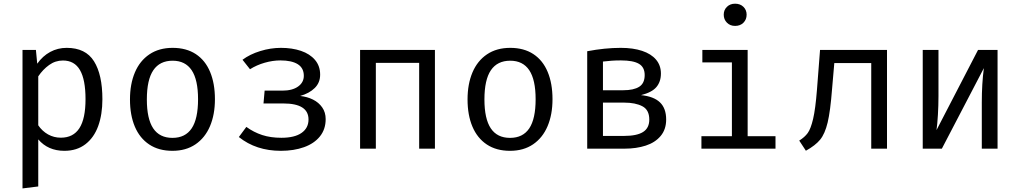

<svg xmlns="http://www.w3.org/2000/svg" viewBox="-20 -813 5578 1050"><path d="M540 -270.3Q540 -186.7 516.9 -123.3Q493.8 -60 446.9 -24.1Q400 11.8 331.8 11.8Q242.6 11.8 189.2 -50.8V206.7L103.1 217.4V-540H176.4L183.6 -464.6Q213.3 -506.7 254.6 -529Q295.9 -551.3 344.6 -551.3Q448.2 -551.3 494.1 -477.9Q540 -404.6 540 -270.3ZM189.2 -395.4V-127.7Q210.8 -95.9 242.8 -77.9Q274.9 -60 312.8 -60Q380.5 -60 414.1 -111.8Q447.7 -163.6 447.7 -270.8Q447.7 -377.4 417.4 -429.7Q387.2 -482.1 324.1 -482.1Q282.6 -482.1 248.5 -457.4Q214.4 -432.8 189.2 -395.4Z M1155.4 -270.3Q1155.4 -186.7 1128.5 -123.1Q1101.5 -59.5 1049.2 -23.8Q996.9 11.8 923.1 11.8Q848.2 11.8 796.2 -22.8Q744.1 -57.4 717.4 -120.5Q690.8 -183.6 690.8 -269.2Q690.8 -353.3 717.7 -416.9Q744.6 -480.5 797.2 -515.9Q849.7 -551.3 924.1 -551.3Q999 -551.3 1050.8 -517.2Q1102.6 -483.1 1129 -419.7Q1155.4 -356.4 1155.4 -270.3ZM783.1 -269.2Q783.1 -163.1 817.9 -111Q852.8 -59 923.1 -59Q993.3 -59 1028.2 -111Q1063.1 -163.1 1063.1 -270.3Q1063.1 -376.9 1028.2 -429Q993.3 -481 924.1 -481Q853.8 -481 818.5 -429Q783.1 -376.9 783.1 -269.2Z M1524.6 -317.4Q1578.5 -317.4 1610 -339.7Q1641.5 -362.1 1641.5 -398.5Q1641.5 -441 1608.5 -461.8Q1575.4 -482.6 1513.3 -482.6Q1471.8 -482.6 1427.7 -470Q1383.6 -457.4 1347.2 -434.4L1306.2 -486.2Q1346.7 -516.4 1403.3 -533.8Q1460 -551.3 1516.4 -551.3Q1577.4 -551.3 1625.9 -534.9Q1674.4 -518.5 1702.6 -485.4Q1730.8 -452.3 1730.8 -404.6Q1730.8 -361 1701.3 -331.8Q1671.8 -302.6 1621.5 -288.2Q1660 -284.1 1691.5 -268.5Q1723.1 -252.8 1742.1 -225.6Q1761 -198.5 1761 -161.5Q1761 -106.2 1729.7 -67.2Q1698.5 -28.2 1642.8 -8.2Q1587.2 11.8 1515.9 11.8Q1380.5 11.8 1286.2 -63.6L1327.2 -119Q1367.7 -89.7 1413.8 -74.6Q1460 -59.5 1518.5 -59.5Q1591.3 -59.5 1629.2 -86.2Q1667.2 -112.8 1667.2 -159.5Q1667.2 -247.2 1529.7 -247.2H1421L1427.2 -317.4Z M2358.5 0H2272.3V-469.2H2035.4V0H1949.2V-540H2358.5Z M3001.5 -270.3Q3001.5 -186.7 2974.6 -123.1Q2947.7 -59.5 2895.4 -23.8Q2843.1 11.8 2769.2 11.8Q2694.4 11.8 2642.3 -22.8Q2590.3 -57.4 2563.6 -120.5Q2536.9 -183.6 2536.9 -269.2Q2536.9 -353.3 2563.8 -416.9Q2590.8 -480.5 2643.3 -515.9Q2695.9 -551.3 2770.3 -551.3Q2845.1 -551.3 2896.9 -517.2Q2948.7 -483.1 2975.1 -419.7Q3001.5 -356.4 3001.5 -270.3ZM2629.2 -269.2Q2629.2 -163.1 2664.1 -111Q2699 -59 2769.2 -59Q2839.5 -59 2874.4 -111Q2909.2 -163.1 2909.2 -270.3Q2909.2 -376.9 2874.4 -429Q2839.5 -481 2770.3 -481Q2700 -481 2664.6 -429Q2629.2 -376.9 2629.2 -269.2Z M3623.1 -159.5Q3623.1 -105.1 3592.8 -69.2Q3562.6 -33.3 3511.3 -16.7Q3460 0 3395.4 0H3191.3V-532.8Q3288.2 -551.3 3374.9 -551.3Q3442.1 -551.3 3491.5 -534.9Q3541 -518.5 3567.7 -486.9Q3594.4 -455.4 3594.4 -410.8Q3594.4 -366.2 3569.7 -336.9Q3545.1 -307.7 3485.6 -292.8Q3555.4 -285.6 3589.2 -253.1Q3623.1 -220.5 3623.1 -159.5ZM3277.4 -476.4V-319.5H3388.7Q3445.6 -319.5 3475.6 -338.5Q3505.6 -357.4 3505.6 -402.6Q3505.6 -445.6 3474.1 -464.1Q3442.6 -482.6 3375.9 -482.6Q3346.7 -482.6 3325.1 -481Q3303.6 -479.5 3277.4 -476.4ZM3393.3 -69.7Q3463.1 -69.7 3496.9 -91.3Q3530.8 -112.8 3530.8 -159Q3530.8 -212.3 3492.6 -232.1Q3454.4 -251.8 3394.4 -251.8H3277.4V-69.7Z M4063.1 -732.8Q4063.1 -706.2 4045.6 -688.7Q4028.2 -671.3 4000 -671.3Q3972.8 -671.3 3955.4 -689Q3937.9 -706.7 3937.9 -732.8Q3937.9 -758.5 3955.4 -775.6Q3972.8 -792.8 4000 -792.8Q4028.2 -792.8 4045.6 -775.6Q4063.1 -758.5 4063.1 -732.8ZM3821 -540H4068.7V-68.2H4221V0H3815.9V-68.2H3982.6V-471.8H3821Z M4830.8 -540V0H4744.6V-468.2H4542.6L4530.3 -325.6Q4521 -205.1 4506.2 -143.1Q4491.3 -81 4465.1 -49.2Q4439 -17.4 4387.2 11.3L4350.8 -44.1Q4380.5 -62.6 4397.2 -85.4Q4413.8 -108.2 4426.7 -162.8Q4439.5 -217.4 4447.7 -321.5L4464.6 -540Z M5435.4 -540V0H5349.2V-252.8Q5349.2 -356.4 5360.5 -440.5L5130.8 0H5026.2V-540H5112.3V-287.7Q5112.3 -236.4 5109.2 -185.1Q5106.2 -133.8 5101.5 -101.5L5328.7 -540Z"/></svg>

Font: Fira Code Fixed
Style: Regular
Weight: 400
Monospace: yes
Designer: Carrois Corporate, Edenspiekermann AG, Nikita Prokopov
Foundry: Carrois Corporate, Edenspiekermann AG, Nikita Prokopov
Version: Version 5.002